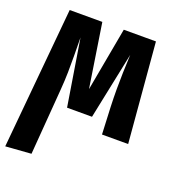

<svg xmlns="http://www.w3.org/2000/svg" viewBox="-139 -653 893 987"><g transform="rotate(20 307.5 -159.0)"><path d="M1.5 227.2 73.3 -544.6H251.8L305.6 -196.4L369.2 -544.6H545.1L591.3 0H448.2L441.5 -147.7Q439.5 -199.5 439.5 -244.4Q439.5 -289.2 440.8 -334.9Q442.1 -380.5 444.6 -434.4L368.7 -68.2H232.3L173.8 -431.3Q174.4 -376.9 174.9 -331Q175.4 -285.1 174.6 -240.5Q173.8 -195.9 169.7 -144.1L141.5 216.9Z"/></g></svg>

Font: Fira Code
Style: Bold
Weight: 700
Monospace: yes
Designer: Carrois Corporate, Edenspiekermann AG, Nikita Prokopov
Foundry: Carrois Corporate, Edenspiekermann AG, Nikita Prokopov
Version: Version 6.000; ttfautohint (v1.8.2) -l 8 -r 50 -G 200 -x 14 